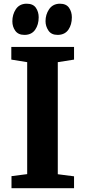

<svg xmlns="http://www.w3.org/2000/svg" viewBox="-20 -990 449 1010"><path d="M108 -806.5Q76 -806.5 60.5 -828Q45 -849.5 45 -878Q45 -913.5 63 -941Q81 -968.5 116 -970.5H120.5Q154 -970.5 168.8 -949Q183.5 -927.5 183.5 -899Q183.5 -860.5 165.2 -834Q147 -807.5 111.5 -806.5ZM282.5 -806.5Q250 -806.5 234.8 -829.2Q219.5 -852 219.5 -878.5Q219.5 -913.5 238 -941Q256.5 -968.5 291.5 -970.5H295Q328.5 -970.5 343.2 -949Q358 -927.5 358 -899Q358 -860.5 340 -834.2Q322 -808 287 -806.5ZM123 -74V-663L39.5 -676.5V-743H369.5V-676.5L284 -663V-73.5L369.5 -62.5V0H40.5V-63.5Z"/></svg>

Font: Merriweather ExtraBold
Style: Regular
Weight: 800
Version: Version 2.100